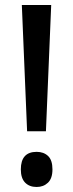

<svg xmlns="http://www.w3.org/2000/svg" viewBox="-20 -734 291 765"><path d="M163 -211H88L67 -714H184ZM63 -59Q63 -129 126 -129Q154 -129 171.5 -112.5Q189 -96 189 -59Q189 -23 171 -6Q153 11 126 11Q97 11 80 -6.5Q63 -24 63 -59Z"/></svg>

Font: Noto Sans Arabic UI Cn Md
Style: Regular
Weight: 500
Width: 3
Designer: Monotype Design Team, Nadine Chahine and Nizar Qandah
Foundry: Monotype Imaging Inc.
Version: Version 2.010; ttfautohint (v1.8.4.7-5d5b)